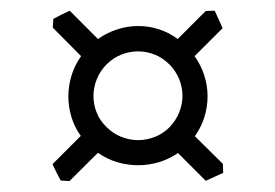

<svg xmlns="http://www.w3.org/2000/svg" viewBox="-20 -471 509 355"><path d="M177.2 -352.1Q165 -339.8 158.9 -324.5Q152.8 -309.1 152.8 -293.5Q152.8 -277.8 158.7 -262.9Q164.6 -248 176.8 -236.3Q189.5 -223.6 204.6 -217.8Q219.7 -211.9 235.4 -211.9Q251 -211.9 266.1 -217.8Q281.2 -223.6 293.5 -235.8Q305.2 -248 311.3 -263.2Q317.4 -278.3 317.4 -293.9Q317.4 -309.6 311.3 -324.7Q305.2 -339.8 293 -352.1Q280.8 -364.3 265.9 -370.1Q251 -376 235.4 -376Q219.7 -376 204.6 -370.1Q189.5 -364.3 177.2 -352.1ZM360.4 -136.7 309.1 -188Q292.5 -176.8 273.7 -171.1Q254.9 -165.5 235.4 -165.5Q215.8 -165.5 196.8 -171.1Q177.7 -176.8 161.1 -188.5L108.4 -136.2L92.3 -137.2Q88.4 -144 84.5 -151.9Q80.6 -159.7 77.1 -167.5L129.4 -219.7Q117.7 -235.8 112.1 -254.6Q106.4 -273.4 106.4 -293Q106.4 -312.5 112.3 -331.5Q118.2 -350.6 129.9 -367.2L77.6 -419.9L78.6 -436Q85.4 -439.9 93.3 -443.8Q101.1 -447.8 108.9 -451.2L161.1 -398.9Q177.7 -410.6 196.8 -416.7Q215.8 -422.9 235.4 -422.9Q254.9 -422.9 273.4 -417Q292 -411.1 308.6 -398.9L360.4 -450.7L377 -451.2L391.6 -418.9L339.8 -367.2Q351.6 -350.6 357.7 -331.5Q363.8 -312.5 363.8 -293Q363.8 -273.4 357.9 -254.6Q352.1 -235.8 340.3 -219.2L392.1 -168L392.6 -151.4Z"/></svg>

Font: Gentium Plus Eur
Style: Regular
Weight: 400
Designer: J. Victor Gaultney, Annie Olsen, Iska Routamaa, Becca Hirsbrunner
Foundry: SIL International
Version: Version 5.000